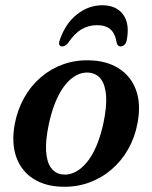

<svg xmlns="http://www.w3.org/2000/svg" viewBox="-20 -701 580 732"><path d="M320.5 -471Q386.5 -469.5 432.5 -440.5Q478.5 -411.5 498.2 -358.8Q518 -306 504.5 -232.5Q494.5 -177.5 468.5 -132Q442.5 -86.5 404.2 -54Q366 -21.5 318.5 -4.5Q271 12.5 217.5 11Q153 9.5 107.5 -19.2Q62 -48 42.5 -101Q23 -154 36 -227Q46.5 -282.5 72 -328Q97.5 -373.5 135.2 -406Q173 -438.5 220 -455.5Q267 -472.5 320.5 -471ZM217.5 -36Q237.5 -33.5 256.8 -40.8Q276 -48 293.8 -64Q311.5 -80 326.8 -104.2Q342 -128.5 354 -160.8Q366 -193 374.5 -232.5Q387.5 -294.5 384.5 -335.8Q381.5 -377 365 -399Q348.5 -421 320 -424Q300.5 -426 281.8 -418.8Q263 -411.5 245.8 -395.8Q228.5 -380 213.5 -355.8Q198.5 -331.5 186.5 -299Q174.5 -266.5 166 -227Q153 -165 155.8 -123.8Q158.5 -82.5 174.8 -60.8Q191 -39 217.5 -36ZM349.5 -605Q317.5 -605 290.8 -589.2Q264 -573.5 239.5 -537Q228 -524 217.5 -524Q209 -524 206.2 -530.2Q203.5 -536.5 207.5 -547Q228.5 -610.5 273 -645.8Q317.5 -681 370 -681Q423 -681 449.2 -645.8Q475.5 -610.5 463 -547Q461 -536.5 454.5 -530.2Q448 -524 439.5 -524Q429 -524 425 -537Q419.5 -573 401.2 -589Q383 -605 349.5 -605Z"/></svg>

Font: Fraunces Medium
Style: Italic
Weight: 500
Italic angle: -16°
Version: Version 1.000;[b76b70a41]